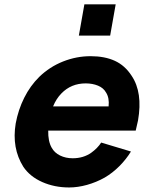

<svg xmlns="http://www.w3.org/2000/svg" viewBox="-20 -832 674 868"><path d="M478 -671H336.5L361.5 -812.5H503ZM213.5 -164.5Q226 -141.5 251.5 -129Q277 -116.5 308.5 -116.5Q357 -116.5 392.5 -141.5Q421 -162 437.5 -187.5L572 -147Q551 -112.5 520 -81.2Q489 -50 453 -29Q415.5 -8 373.5 3.8Q331.5 15.5 292.5 15.5Q226.5 15.5 171 -9Q115.5 -33.5 85.5 -78Q32.5 -162.5 51 -274Q62.5 -336 89.5 -390Q116.5 -444 157.5 -484.5Q204.5 -530 265 -554Q325.5 -578 389.5 -578Q453.5 -578 499.2 -557Q545 -536 575 -489.5Q626 -414 604 -287.5L593.5 -241.5H198Q197 -193.5 213.5 -164.5ZM257.5 -409.5Q234 -385.5 220 -351H471Q475 -389.5 459.5 -413.5Q448 -434.5 423 -444.8Q398 -455 367.5 -455Q301.5 -455 257.5 -409.5Z"/></svg>

Font: Russisch Sans ExtraBold
Style: Italic
Weight: 800
Width: 4
Italic angle: -10°
Designer: Michael Sharanda (font) & Cristiano Sobral (main changes)
Foundry: Michael Sharanda
Version: Version 2.00;September 8, 2020;FontCreator 13.0.0.2681 64-bi